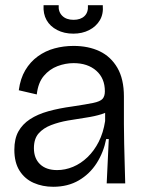

<svg xmlns="http://www.w3.org/2000/svg" viewBox="-20 -703 550 736"><path d="M184 13Q143 13 109 -2Q75 -17 55 -48.5Q35 -80 35 -129Q35 -171 50.5 -199Q66 -227 95 -246Q124 -265 165 -276.5Q206 -288 258 -295Q311 -303 337.5 -308.5Q364 -314 373 -324Q382 -334 382 -353Q382 -403 349 -432Q316 -461 262 -461Q231 -461 200.5 -449.5Q170 -438 148 -412Q126 -386 121 -341L52 -357Q58 -402 77 -434Q96 -466 125 -487Q154 -508 189 -517.5Q224 -527 262 -527Q319 -527 362 -506.5Q405 -486 430 -443Q455 -400 455 -333V-227Q455 -190 456 -151.5Q457 -113 458 -74.5Q459 -36 460 0H389Q391 -44 393 -85Q395 -126 397 -170H387Q377 -119 350.5 -77.5Q324 -36 282 -11.5Q240 13 184 13ZM199 -51Q230 -51 260 -63.5Q290 -76 315.5 -100.5Q341 -125 358.5 -159.5Q376 -194 383 -239V-285L410 -290Q397 -274 370 -265.5Q343 -257 309 -252Q275 -247 240.5 -241Q206 -235 176 -223.5Q146 -212 128 -191.5Q110 -171 110 -135Q110 -96 133.5 -73.5Q157 -51 199 -51ZM147 -683H205Q203 -658 218.5 -642.5Q234 -627 262 -627Q289 -627 304 -641.5Q319 -656 317 -683H374Q377 -649 362.5 -625Q348 -601 321.5 -587.5Q295 -574 261 -574Q226 -574 199 -588Q172 -602 158.5 -626Q145 -650 147 -683Z"/></svg>

Font: Bricolage Grotesque 72pt Light
Style: Regular
Weight: 300
Designer: Mathieu Triay
Foundry: Atelier Triay
Version: Version 1.001;gftools[0.9.33.dev8+g029e19f]